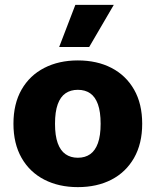

<svg xmlns="http://www.w3.org/2000/svg" viewBox="-20 -758 639 788"><path d="M299.4 -510Q378.2 -510 437.5 -479.3Q496.8 -448.6 530.2 -390.4Q563.6 -332.2 563.6 -250Q563.6 -168.4 530.2 -109.9Q496.8 -51.4 437.5 -20.7Q378.2 10 299.4 10Q221.6 10 161.8 -20.7Q102 -51.4 68.6 -109.9Q35.2 -168.4 35.2 -250Q35.2 -332.2 68.6 -390.4Q102 -448.6 161.8 -479.3Q221.6 -510 299.4 -510ZM299.4 -389.4Q270 -389.4 249 -375.1Q228 -360.8 216.9 -330Q205.8 -299.2 205.8 -250Q205.8 -201.2 216.9 -170.5Q228 -139.8 249 -125.2Q270 -110.6 299.4 -110.6Q329.4 -110.6 350.1 -125.2Q370.8 -139.8 381.9 -170.5Q393 -201.2 393 -250Q393 -299.2 381.9 -330Q370.8 -360.8 350.1 -375.1Q329.4 -389.4 299.4 -389.4ZM289.2 -738H447L346 -565H222.8Z"/></svg>

Font: Work Sans
Style: Regular
Weight: 400
Designer: Wei Huang
Foundry: Wei Huang
Version: Version 2.006; ttfautohint (v1.8.1.43-b0c9)